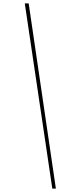

<svg xmlns="http://www.w3.org/2000/svg" viewBox="-20 -955 478 1131"><path d="M148.9 -935.1 309.1 155.8H288.1L126 -935.1Z"/></svg>

Font: SVN-Poppins Thin
Style: Italic
Weight: 100
Italic angle: -10°
Designer: Ninad Kale (Devanagari), Jonny Pinhorn (Latin)
Foundry: Indian Type Foundry
Version: Version 3.002 2017